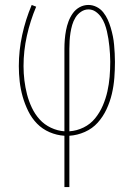

<svg xmlns="http://www.w3.org/2000/svg" viewBox="-20 -540 540 775"><path d="M240 215V8Q209 6 180 -6.5Q151 -19 129.5 -41Q108 -63 94 -91.5Q80 -120 71.5 -150Q63 -180 59.5 -211Q56 -242 56 -273Q56 -336 69.5 -398.5Q83 -461 108 -520L126 -513Q102 -456 88.5 -395.5Q75 -335 75 -273Q75 -244 78.5 -215.5Q82 -187 89 -159.5Q96 -132 108.5 -105.5Q121 -79 140 -58Q159 -37 185.5 -24.5Q212 -12 240 -10V-343Q240 -362 241.5 -380.5Q243 -399 246.5 -417.5Q250 -436 256.5 -453.5Q263 -471 274 -486.5Q285 -502 301.5 -511Q318 -520 337 -520Q354 -520 370 -512Q386 -504 397 -490Q408 -476 415 -460.5Q422 -445 427 -428Q432 -411 435.5 -394Q439 -377 440.5 -359.5Q442 -342 443 -325Q444 -308 444 -290Q444 -258 441.5 -225.5Q439 -193 431.5 -161Q424 -129 410 -99Q396 -69 374.5 -45Q353 -21 322.5 -7.5Q292 6 260 8V215ZM260 -10Q290 -12 317.5 -25.5Q345 -39 364 -62.5Q383 -86 395 -114Q407 -142 413.5 -171Q420 -200 422.5 -230Q425 -260 425 -291Q425 -306 424 -321.5Q423 -337 421.5 -352.5Q420 -368 417.5 -383.5Q415 -399 411.5 -414Q408 -429 402.5 -443.5Q397 -458 388 -471Q379 -484 366 -493Q353 -502 337 -502Q321 -502 307 -492.5Q293 -483 284.5 -469Q276 -455 271.5 -439.5Q267 -424 264.5 -408Q262 -392 261 -375.5Q260 -359 260 -343Z"/></svg>

Font: Iosevka SS04 Thin
Style: Regular
Weight: 100
Monospace: yes
Designer: Belleve Invis
Foundry: Belleve Invis
Version: Version 19.0.0; ttfautohint (v1.8.4)